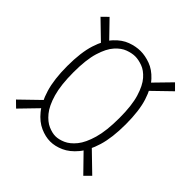

<svg xmlns="http://www.w3.org/2000/svg" viewBox="-134 -609 697 697"><g transform="rotate(45 215.0 -260.0)"><path d="M213.5 -25.5Q189 -25.5 162.5 -37.2Q136 -49 113.8 -76Q91.5 -103 77.5 -149Q63.5 -195 63.5 -263.5Q63.5 -333 77.8 -377.5Q92 -422 114.8 -446.5Q137.5 -471 163.5 -480.5Q189.5 -490 213.5 -490Q237 -490 263.2 -480.5Q289.5 -471 312.2 -446.5Q335 -422 349.2 -377.5Q363.5 -333 363.5 -263.5Q363.5 -195 349.5 -149Q335.5 -103 313 -76Q290.5 -49 264.2 -37.2Q238 -25.5 213.5 -25.5ZM213.5 -52.5Q230 -52.5 250.2 -61.2Q270.5 -70 288.8 -92.5Q307 -115 319 -156.5Q331 -198 331 -263.5Q331 -327.5 319 -367Q307 -406.5 288.8 -427.2Q270.5 -448 250.2 -455.2Q230 -462.5 213.5 -462.5Q197 -462.5 176.8 -455.2Q156.5 -448 138 -427.2Q119.5 -406.5 107.5 -367Q95.5 -327.5 95.5 -263.5Q95.5 -198 107.5 -156.5Q119.5 -115 138 -92.5Q156.5 -70 176.8 -61.2Q197 -52.5 213.5 -52.5ZM382 -498 405 -475 323.5 -396 303 -417ZM386.5 -22.5 307.5 -103.5 328 -124.5 409.5 -45.5ZM46 -498 124.5 -417 104 -396 22.5 -475ZM41.5 -22.5 18 -45.5 99.5 -124.5 120 -103.5Z"/></g></svg>

Font: Imbue Thin
Style: Regular
Weight: 100
Designer: Tyler Finck
Foundry: Etcetera Type Company
Version: Version 1.102